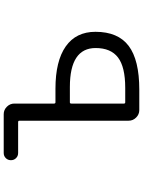

<svg xmlns="http://www.w3.org/2000/svg" viewBox="113 -908 774 1040"><g transform="rotate(-90 500.0 -388.0)"><path d="M465.8 -396.5Q459 -396.5 459 -388.7V-103.5Q459 -96.7 465.8 -96.7H543.9Q657.2 -96.7 708.5 -135.7Q759.8 -174.8 759.8 -256.8Q759.8 -396.5 548.8 -396.5Q547.9 -396.5 545.9 -396.5ZM366.2 -669.9Q366.2 -676.8 358.4 -676.8H191.4Q174.8 -676.8 163.6 -688Q152.3 -699.2 152.3 -715.8Q152.3 -732.4 163.6 -743.7Q174.8 -754.9 191.4 -754.9H401.4Q424.8 -754.9 441.9 -737.8Q459 -720.7 459 -697.3V-482.4Q459 -474.6 465.8 -474.6H539.1Q689.5 -474.6 768.6 -418.9Q847.7 -363.3 847.7 -257.8Q847.7 -135.7 771.5 -78.1Q695.3 -20.5 534.2 -20.5H423.8Q400.4 -20.5 383.3 -37.6Q366.2 -54.7 366.2 -78.1Z"/></g></svg>

Font: Rounded Mgen+ 1m regular
Style: Regular
Weight: 400
Designer: [Source Han Sans]
Ryoko NISHIZUKA  (kana & ideographs); Paul D. Hunt (Latin, Greek & Cyrillic); Wenlong ZHANG  (bopomofo
Version: Version 1.059.20150602